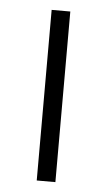

<svg xmlns="http://www.w3.org/2000/svg" viewBox="-44 -543 319 574"><g transform="rotate(5 116.0 -256.0)"><path d="M88 0V-512H144V0Z"/></g></svg>

Font: Bricolage Grotesque 10pt ExtraLight
Style: Regular
Weight: 200
Designer: Mathieu Triay
Foundry: Atelier Triay
Version: Version 1.000; ttfautohint (v1.8.4.7-5d5b);gftools[0.9.32]